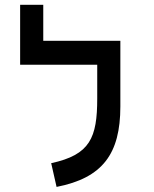

<svg xmlns="http://www.w3.org/2000/svg" viewBox="-20 -752 626 782"><path d="M470.2 -585.9H156.2V-732.4H62V-488.3H376V-351.1C376 -190.9 347.2 -121.6 188.5 -87.4L210.4 9.3C397.9 -27.3 470.2 -125.5 470.2 -318.4Z"/></svg>

Font: Cascadia Code PL
Style: Regular
Weight: 400
Monospace: yes
Designer: Aaron Bell
Foundry: Saja Typeworks
Version: Version 2404.023